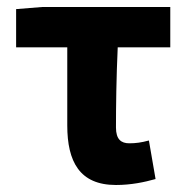

<svg xmlns="http://www.w3.org/2000/svg" viewBox="-20 -516 532 548"><path d="M311 12C354 12 392 4 424 -5L405 -115C383 -109 367 -107 349 -107C326 -107 311 -118 311 -152C311 -211 312 -295 316 -381H466V-496H100L26 -490V-381H172V-158C172 -55 207 12 311 12Z"/></svg>

Font: Giro Sans Regular
Style: Bold
Weight: 700
Designer: Paul D. Hunt
Foundry: Adobe Systems Incorporated
Version: Version 1.000;PS 1.0;hotconv 1.0.88;makeotf.lib2.5.647800